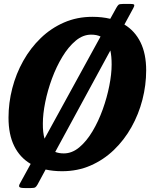

<svg xmlns="http://www.w3.org/2000/svg" viewBox="-20 -850 772 970"><path d="M544 -524Q544 -566 537.5 -595L259 -82.5Q277.5 -75 302.5 -75Q344 -75 380.8 -105.8Q417.5 -136.5 447.5 -187Q477.5 -237.5 499 -297.2Q520.5 -357 532.2 -416.5Q544 -476 544 -524ZM196.5 -226Q196 -180.5 205 -149.5L488 -665.5Q468.5 -675 440.5 -675Q399 -675 362.2 -644.2Q325.5 -613.5 295 -563Q264.5 -512.5 242.5 -452.8Q220.5 -393 208.5 -333.5Q196.5 -274 196.5 -226ZM294 15Q249 15 210.5 6.5L169.5 82.5Q163.5 93 158 96.5Q152.5 100 136 100H105.5Q83 100 78.2 94.8Q73.5 89.5 81 76.5L135 -22Q80.5 -54 51.8 -112.2Q23 -170.5 23 -255.5Q23 -330 42 -403.8Q61 -477.5 97.5 -542.5Q134 -607.5 185.8 -657.5Q237.5 -707.5 303.2 -736.2Q369 -765 446.5 -765Q496 -765 537 -755L568 -811Q574 -821.5 578.8 -825.8Q583.5 -830 600.5 -830H640Q658 -830 658.5 -824.5Q659 -819 653.5 -809L608.5 -726Q661.5 -694 690 -636Q718.5 -578 718.5 -494.5Q718.5 -420 699.5 -346.2Q680.5 -272.5 644 -207.5Q607.5 -142.5 555.5 -92.5Q503.5 -42.5 437.8 -13.8Q372 15 294 15Z"/></svg>

Font: Besley* Narrow
Style: Bold Italic
Weight: 700
Width: 4
Italic angle: -13°
Designer: Owen Earl
Foundry: indestructible type*
Version: Version 3.000; ttfautohint (v1.8.3)